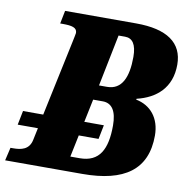

<svg xmlns="http://www.w3.org/2000/svg" viewBox="-104 -792 853 870"><g transform="rotate(10 322.5 -357.0)"><path d="M-24 0H331C524 0 625 -71 625 -228C625 -309 580 -361 513 -374L514 -378C602 -399 669 -455 669 -562C669 -663 595 -714 453 -714H126L114 -654H126C167 -654 192 -649 192 -624C192 -620 188 -604 185 -588L110 -234H17L4 -169H97L85 -112C75 -67 39 -60 2 -60H-10ZM373 -408H336L384 -646H414C448 -646 467 -620 467 -562C467 -469 441 -408 373 -408ZM307 -68H264L285 -169H376L389 -234H299L321 -340H365C408 -340 430 -306 430 -240C430 -131 398 -68 307 -68Z"/></g></svg>

Font: Noto Serif SemiCondensed Black
Style: Italic
Weight: 900
Width: 4
Italic angle: -12°
Designer: Monotype Design Team
Foundry: Monotype Imaging Inc.
Version: Version 2.014